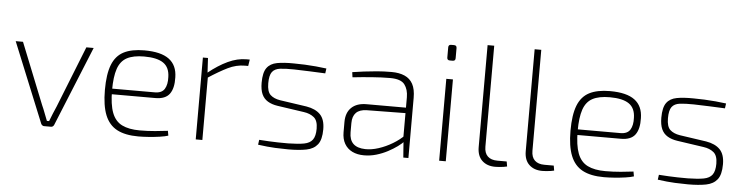

<svg xmlns="http://www.w3.org/2000/svg" viewBox="-45 -907 4369 1126"><g transform="rotate(5 2140.0 -344.0)"><path d="M486 -482 294 -11Q291 -6 287 -3Q283 0 276 0H236Q231 0 226.5 -3Q222 -6 219 -11L27 -482H70L214 -122Q224 -100 232.5 -77Q241 -54 250 -32H263Q272 -55 281 -77.5Q290 -100 300 -122L443 -482Z M784 -494Q882 -494 929.5 -458.5Q977 -423 978 -352Q980 -288 955.5 -254.5Q931 -221 872 -221H592V-254H866Q907 -254 923 -280Q939 -306 937 -350Q936 -407 899 -432.5Q862 -458 786 -458Q722 -458 684.5 -438Q647 -418 631 -371Q615 -324 615 -245Q615 -161 633.5 -112.5Q652 -64 692.5 -44Q733 -24 797 -24Q844 -24 887.5 -28Q931 -32 962 -36L967 -8Q949 -2 918 2.5Q887 7 853 9.5Q819 12 792 12Q714 12 666 -13.5Q618 -39 595.5 -95Q573 -151 573 -243Q573 -336 594.5 -391Q616 -446 662.5 -470Q709 -494 784 -494Z M1159 -482 1164 -393 1168 -377V0H1129V-482ZM1404 -494 1398 -456H1378Q1328 -456 1279 -432Q1230 -408 1164 -365L1162 -395Q1220 -442 1275.5 -468Q1331 -494 1384 -494Z M1665 -494Q1695 -494 1728 -492.5Q1761 -491 1794 -488Q1827 -485 1856 -481L1852 -452Q1808 -454 1760.5 -456Q1713 -458 1669 -459Q1618 -460 1586 -456Q1554 -452 1539 -432Q1524 -412 1524 -365Q1524 -316 1544.5 -297Q1565 -278 1602 -272L1759 -249Q1813 -240 1841 -211Q1869 -182 1869 -124Q1869 -63 1846.5 -34.5Q1824 -6 1781 2.5Q1738 11 1675 11Q1642 11 1597.5 9Q1553 7 1496 -1L1500 -30Q1530 -28 1557 -26.5Q1584 -25 1611.5 -24.5Q1639 -24 1671 -24Q1730 -25 1764.5 -31.5Q1799 -38 1814.5 -59.5Q1830 -81 1830 -124Q1830 -172 1806.5 -191Q1783 -210 1747 -215L1590 -238Q1556 -243 1532 -257.5Q1508 -272 1496.5 -298Q1485 -324 1485 -365Q1485 -425 1505 -452.5Q1525 -480 1565 -487.5Q1605 -495 1665 -494Z M2239 -494Q2284 -494 2316 -480Q2348 -466 2364.5 -435.5Q2381 -405 2381 -354V0H2351L2343 -106L2341 -113V-354Q2341 -400 2319 -429Q2297 -458 2234 -458Q2184 -458 2125.5 -453.5Q2067 -449 2013 -443L2009 -473Q2041 -478 2076.5 -482.5Q2112 -487 2152.5 -490.5Q2193 -494 2239 -494ZM2356 -293 2355 -261 2113 -258Q2071 -257 2050.5 -236Q2030 -215 2030 -175V-121Q2030 -76 2053.5 -53.5Q2077 -31 2124 -30Q2160 -29 2202 -42.5Q2244 -56 2284 -80Q2324 -104 2352 -133V-98Q2338 -82 2314 -64.5Q2290 -47 2259 -30.5Q2228 -14 2192.5 -3.5Q2157 7 2120 7Q2080 7 2050.5 -7.5Q2021 -22 2005 -50Q1989 -78 1989 -118V-178Q1989 -233 2020.5 -263Q2052 -293 2109 -293Z M2601 -482V0H2562V-482ZM2590 -683Q2606 -683 2606 -667V-607Q2606 -591 2590 -591H2573Q2557 -591 2557 -607V-667Q2557 -683 2573 -683Z M2825 -700V-106Q2825 -68 2845 -49Q2865 -30 2902 -30H2957L2962 -1Q2955 1 2942 3Q2929 5 2915 6Q2901 7 2892 7Q2844 7 2815 -20.5Q2786 -48 2786 -100V-700Z M3102 -700V-106Q3102 -68 3122 -49Q3142 -30 3179 -30H3234L3239 -1Q3232 1 3219 3Q3206 5 3192 6Q3178 7 3169 7Q3121 7 3092 -20.5Q3063 -48 3063 -100V-700Z M3525 -494Q3623 -494 3670.5 -458.5Q3718 -423 3719 -352Q3721 -288 3696.5 -254.5Q3672 -221 3613 -221H3333V-254H3607Q3648 -254 3664 -280Q3680 -306 3678 -350Q3677 -407 3640 -432.5Q3603 -458 3527 -458Q3463 -458 3425.5 -438Q3388 -418 3372 -371Q3356 -324 3356 -245Q3356 -161 3374.5 -112.5Q3393 -64 3433.5 -44Q3474 -24 3538 -24Q3585 -24 3628.5 -28Q3672 -32 3703 -36L3708 -8Q3690 -2 3659 2.5Q3628 7 3594 9.5Q3560 12 3533 12Q3455 12 3407 -13.5Q3359 -39 3336.5 -95Q3314 -151 3314 -243Q3314 -336 3335.5 -391Q3357 -446 3403.5 -470Q3450 -494 3525 -494Z M4018 -494Q4048 -494 4081 -492.5Q4114 -491 4147 -488Q4180 -485 4209 -481L4205 -452Q4161 -454 4113.5 -456Q4066 -458 4022 -459Q3971 -460 3939 -456Q3907 -452 3892 -432Q3877 -412 3877 -365Q3877 -316 3897.5 -297Q3918 -278 3955 -272L4112 -249Q4166 -240 4194 -211Q4222 -182 4222 -124Q4222 -63 4199.5 -34.5Q4177 -6 4134 2.5Q4091 11 4028 11Q3995 11 3950.5 9Q3906 7 3849 -1L3853 -30Q3883 -28 3910 -26.5Q3937 -25 3964.5 -24.5Q3992 -24 4024 -24Q4083 -25 4117.5 -31.5Q4152 -38 4167.5 -59.5Q4183 -81 4183 -124Q4183 -172 4159.5 -191Q4136 -210 4100 -215L3943 -238Q3909 -243 3885 -257.5Q3861 -272 3849.5 -298Q3838 -324 3838 -365Q3838 -425 3858 -452.5Q3878 -480 3918 -487.5Q3958 -495 4018 -494Z"/></g></svg>

Font: Exo 2 ExtraLight
Style: Regular
Weight: 250
Designer: Natanael Gama
Foundry: Natanael Gama
Version: Version 2.010